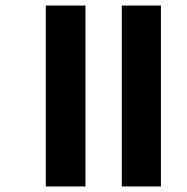

<svg xmlns="http://www.w3.org/2000/svg" viewBox="-20 -674 674 692"><path d="M419 -2H560V-654H419ZM145 -2H288V-654H145Z"/></svg>

Font: Noto Sans Tamil UI SemiCondensed
Style: Bold
Weight: 700
Width: 4
Designer: Jelle Bosma - Monotype Design Team
Foundry: Monotype Imaging Inc.
Version: Version 2.004